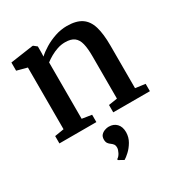

<svg xmlns="http://www.w3.org/2000/svg" viewBox="-191 -695 1034 1098"><g transform="rotate(-30 326.5 -146.0)"><path d="M98 -58.5V-466L30.5 -484V-538L179.5 -559.5H185.5L207.5 -542V-502L206.5 -475.5Q227.5 -495.5 259.8 -515Q292 -534.5 330.5 -547.5Q369 -560.5 408.5 -560.5Q469.5 -560.5 504.8 -537.2Q540 -514 554.8 -465Q569.5 -416 569.5 -339V-57.5L634.5 -48.5V0H392.5V-48.5L450 -57.5V-337.5Q450 -388.5 442 -421Q434 -453.5 413.2 -469.2Q392.5 -485 353.5 -485Q327.5 -485 302.8 -476.8Q278 -468.5 256 -456Q234 -443.5 217.5 -430.5V-58.5L281 -48.5V0H37V-48.5ZM399.5 135Q399 168 382.8 195.8Q366.5 223.5 346 242.2Q325.5 261 313 268H311.5L279 249.5L278 243.5Q292 235.5 301.5 217Q311 198.5 311 185.5Q311 170.5 304.8 162.5Q298.5 154.5 290 148.5Q281.5 143 274.8 133.8Q268 124.5 268 108.5Q268 89 278.2 78.2Q288.5 67.5 302.5 62.8Q316.5 58 326 58H329Q360.5 58 380 78.2Q399.5 98.5 399.5 135Z"/></g></svg>

Font: Merriweather 36pt SemiBold
Style: Regular
Weight: 600
Version: Version 2.100